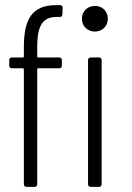

<svg xmlns="http://www.w3.org/2000/svg" viewBox="-20 -728 515 748"><path d="M73 -545V-508C73 -506 71 -504 69 -504H26C20 -504 16 -500 16 -494V-472C16 -466 20 -462 26 -462H69C71 -462 73 -460 73 -458V-10C73 -4 77 0 83 0H115C121 0 125 -4 125 -10V-458C125 -460 127 -462 129 -462H211C217 -462 221 -466 221 -472V-494C221 -500 217 -504 211 -504H129C127 -504 125 -506 125 -508V-544C125 -620 141 -662 200 -662H213C219 -662 223 -665 223 -672L224 -698C224 -704 220 -708 214 -708H199C105 -708 73 -654 73 -545ZM350 -705C321 -705 299 -684 299 -655C299 -626 321 -605 350 -605C378 -605 400 -626 400 -655C400 -684 379 -705 350 -705ZM333 0H366C372 0 376 -4 376 -10V-494C376 -500 372 -504 366 -504H333C327 -504 323 -500 323 -494V-10C323 -4 327 0 333 0Z"/></svg>

Font: Barlow Condensed Light
Style: Regular
Weight: 300
Width: 3
Designer: Jeremy Tribby
Foundry: Tribby Type
Version: Version 1.422;hotconv 1.0.109;makeotfexe 2.5.65596